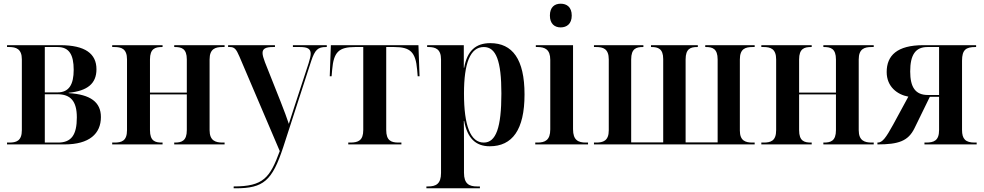

<svg xmlns="http://www.w3.org/2000/svg" viewBox="-20 -780 5313 1037"><path d="M18 0H328C463 0 525 -58 525 -148C525 -228 469 -270 351 -277V-279C453 -289 501 -329 501 -406C501 -490 440 -536 305 -536H18V-526H30C66 -526 98 -516 98 -460V-77C98 -18 67 -10 30 -10H18ZM291 -281H222V-526H291C353 -526 378 -485 378 -403C378 -324 353 -281 291 -281ZM294 -10H222V-271H290C361 -271 395 -234 395 -146C395 -52 366 -10 294 -10Z M586 0H858V-10H854C818 -10 790 -18 790 -77V-270H989V-77C989 -19 961 -10 925 -10H921V0H1193V-10H1182C1144 -10 1112 -20 1112 -77V-459C1112 -517 1144 -526 1181 -526H1193V-536H921V-526H925C961 -526 989 -517 989 -459V-280H790V-459C790 -517 818 -526 854 -526H858V-536H586V-526H598C635 -526 666 -517 666 -459V-77C666 -18 636 -10 598 -10H586Z M1242 227V237H1253C1403 237 1450 197 1510 14L1661 -451C1681 -511 1697 -526 1740 -526H1745V-536H1562V-526H1600C1642 -526 1658 -516 1658 -490C1658 -478 1654 -461 1647 -439L1573 -213C1563 -182 1551 -146 1540 -111C1528 -147 1517 -176 1496 -230L1411 -444C1403 -465 1398 -482 1398 -494C1398 -517 1415 -526 1454 -526H1465V-536H1212V-526H1222C1246 -526 1256 -515 1273 -475L1491 36C1438 180 1403 227 1242 227Z M1861 0H2148V-10H2132C2091 -10 2066 -22 2066 -78V-526H2109C2196 -526 2225 -499 2233 -403L2236 -368H2246L2240 -536H1767L1761 -368H1771L1774 -403C1782 -499 1810 -526 1898 -526H1942V-78C1942 -22 1916 -10 1872 -10H1861Z M2283 237H2572V227H2557C2514 227 2486 213 2486 153V2C2486 -41 2486 -86 2485 -127H2487C2504 -34 2549 10 2625 10C2747 10 2813 -79 2813 -270C2813 -460 2748 -547 2628 -547C2549 -547 2503 -505 2487 -414H2485V-536H2287V-526H2294C2332 -526 2362 -515 2362 -459V154C2362 213 2335 227 2292 227H2283ZM2593 -10C2521 -10 2486 -101 2486 -275C2486 -440 2520 -526 2593 -526C2659 -526 2688 -452 2688 -275C2688 -91 2659 -10 2593 -10Z M3008 -632C3041 -632 3068 -651 3068 -696C3068 -742 3041 -760 3008 -760C2976 -760 2950 -742 2950 -696C2950 -651 2976 -632 3008 -632ZM2871 0H3156V-10H3144C3103 -10 3075 -23 3075 -82V-536H2874V-526H2883C2923 -526 2952 -513 2952 -457V-81C2952 -23 2924 -10 2883 -10H2871Z M3188 0H4056V-10H4044C4007 -10 3976 -19 3976 -75V-459C3976 -517 4006 -526 4045 -526H4056V-536H3789V-526H3793C3828 -526 3856 -517 3856 -459V-11H3683V-459C3683 -517 3710 -526 3745 -526H3749V-536H3496V-526H3499C3534 -526 3562 -517 3562 -461V-11H3389V-459C3389 -518 3417 -526 3452 -526H3455V-536H3188V-526H3200C3237 -526 3268 -517 3268 -459V-76C3268 -19 3237 -10 3200 -10H3188Z M4092 0H4364V-10H4360C4324 -10 4296 -18 4296 -77V-270H4495V-77C4495 -19 4467 -10 4431 -10H4427V0H4699V-10H4688C4650 -10 4618 -20 4618 -77V-459C4618 -517 4650 -526 4687 -526H4699V-536H4427V-526H4431C4467 -526 4495 -517 4495 -459V-280H4296V-459C4296 -517 4324 -526 4360 -526H4364V-536H4092V-526H4104C4141 -526 4172 -517 4172 -459V-77C4172 -18 4142 -10 4104 -10H4092Z M4719 0C4833 0 4885 -18 4919 -87L5002 -257H5052V-78C5052 -20 5024 -10 4981 -10H4973V0H5255V-10H5244C5195 -10 5176 -29 5176 -78V-452C5176 -511 5197 -526 5248 -526H5252V-536H4967C4825 -536 4769 -480 4769 -391C4769 -312 4826 -269 4886 -258L4804 -107C4765 -36 4746 -10 4721 -10H4719ZM4991 -267C4924 -267 4896 -309 4896 -394C4896 -483 4924 -526 4989 -526H5052V-267Z"/></svg>

Font: Noto Serif Display SemiCondensed SemiBold
Style: Regular
Weight: 600
Width: 4
Designer: Monotype Design Team
Foundry: Monotype Imaging Inc.
Version: Version 2.009